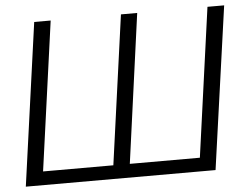

<svg xmlns="http://www.w3.org/2000/svg" viewBox="-52 -806 1135 871"><g transform="rotate(-5 515.5 -370.5)"><path d="M134 -741 31 0H895L999 -741H923L829 -62H510L603 -741H529L435 -62H115L209 -741Z"/></g></svg>

Font: Cheyenne Sans Light
Style: Italic
Weight: 300
Italic angle: -8.13011°
Designer: The Public Sans project authors (U.S. Web Design System), Libre Franklin designed by Pablo Impallari and Rodrigo Fuenzal
Foundry: The Cheyenne Sans Project Authors
Version: Version 2.007